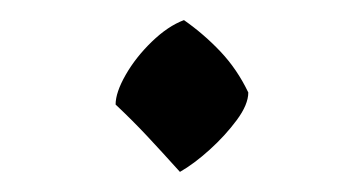

<svg xmlns="http://www.w3.org/2000/svg" viewBox="-20 -426 362 191"><path d="M159 -255Q141 -275 126.5 -290.5Q112 -306 95 -322Q95 -334 105 -351.5Q115 -369 131 -384.5Q147 -400 163 -406Q183 -392 199.5 -374.5Q216 -357 227 -334Q227 -322 215.5 -306.5Q204 -291 188.5 -277Q173 -263 159 -255Z"/></svg>

Font: Ruwudu
Style: Regular
Weight: 400
Designer: Becca Hirsbrunner Spalinger
Foundry: SIL International
Version: Version 3.000